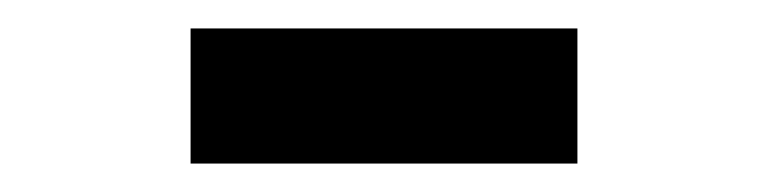

<svg xmlns="http://www.w3.org/2000/svg" viewBox="-20 -667 540 135"><path d="M114 -552V-647H386V-552Z"/></svg>

Font: Abril Fatface
Style: Regular
Weight: 400
Designer: Veronika Burian, Jos Scaglione
Foundry: TypeTogether
Version: Version 1.001